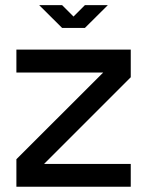

<svg xmlns="http://www.w3.org/2000/svg" viewBox="-20 -712 561 732"><path d="M478.5 -522.9V-417.5L147.9 -86.9H478.5V0H42.5V-105L373.5 -435.5H42.5V-522.9ZM303.7 -605.5H216.8L129.4 -692.4H216.8L260.3 -648.9L303.7 -692.4H391.1Z"/></svg>

Font: Qaz
Style: Regular
Weight: 400
Designer: GGBotNet
Foundry: f0n7
Version: 0.70